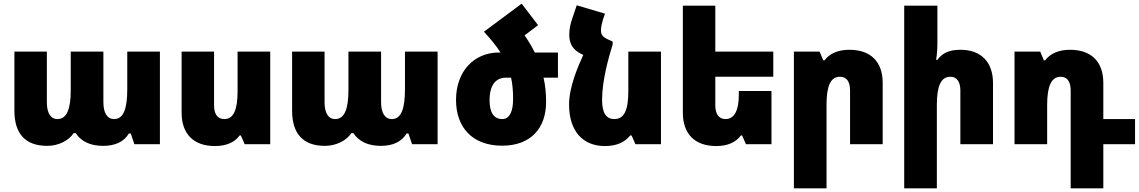

<svg xmlns="http://www.w3.org/2000/svg" viewBox="-20 -791 6249 1053"><path d="M239 9C299 9 357 -19 384 -61H395C424 -17 473 9 546 9C610 9 660 -13 687 -59H697L717 0H857V-508H678V-303C678 -195 658 -138 606 -138C568 -138 547 -172 547 -230V-508H368V-297C368 -194 347 -138 295 -138C257 -138 237 -172 237 -230V-508H59V-184C59 -58 119 9 239 9Z M1462 -508H1283V-292C1283 -190 1262 -138 1210 -138C1173 -138 1154 -166 1154 -212V-508H976V-173C976 -57 1041 10 1159 10C1220 10 1267 -10 1294 -48H1301L1322 0H1462Z M1762 9C1822 9 1880 -19 1907 -61H1918C1947 -17 1996 9 2069 9C2133 9 2183 -13 2210 -59H2220L2240 0H2380V-508H2201V-303C2201 -195 2181 -138 2129 -138C2091 -138 2070 -172 2070 -230V-508H1891V-297C1891 -194 1870 -138 1818 -138C1780 -138 1760 -172 1760 -230V-508H1582V-184C1582 -58 1642 9 1762 9Z M2634 -617C2671 -577 2701 -541 2725 -503H2716C2580 -503 2481 -400 2481 -243C2481 -94 2569 8 2734 8C2892 8 2975 -89 2975 -232C2975 -277 2971 -322 2961 -365H3040V-503H2913C2897 -535 2879 -566 2857 -597L2931 -653L2841 -771ZM2755 -365H2783C2791 -329 2794 -291 2794 -247C2794 -181 2775 -138 2735 -138C2690 -138 2665 -171 2665 -241C2665 -325 2699 -365 2755 -365Z M3340 -563 3325 -570C3283 -588 3276 -600 3276 -627C3276 -645 3282 -665 3287 -684L3298 -716L3143 -762L3119 -691C3110 -665 3102 -636 3102 -600C3102 -550 3123 -517 3168 -495L3179 -490C3151 -428 3101 -317 3101 -217C3101 -73 3176 10 3297 10C3361 10 3406 -10 3436 -48H3444L3465 0H3605V-508H3426V-292C3426 -183 3402 -138 3349 -138C3307 -138 3282 -168 3282 -243C3282 -350 3318 -476 3340 -547Z M4211 -292H4032V-272C4032 -192 4011 -138 3959 -138C3922 -138 3903 -166 3903 -213V-370H4221V-508H3903V-760H3725V-173C3725 -57 3790 10 3908 10C3969 10 4016 -10 4043 -48H4050L4071 0H4211Z M4334 242H4513V-216C4513 -318 4534 -370 4587 -370C4624 -370 4642 -342 4642 -295V0H4821V-336C4821 -452 4756 -518 4638 -518C4577 -518 4530 -498 4502 -460H4495L4475 -508H4334Z M5121 -760H4939V242H5118V-216C5118 -318 5140 -370 5192 -370C5228 -370 5247 -342 5247 -295V0H5426V-336C5426 -452 5359 -518 5248 -518C5186 -518 5148 -500 5121 -463H5114C5119 -492 5121 -525 5121 -554Z M5852 242H6031V0H6205V-138H6031V-336C6031 -452 5966 -518 5848 -518C5788 -518 5740 -498 5712 -460H5705L5685 -508H5544V0H5723V-216C5723 -318 5746 -370 5797 -370C5834 -370 5852 -342 5852 -295Z"/></svg>

Font: Noto Sans Armenian SemiCondensed Black
Style: Regular
Weight: 900
Width: 4
Designer: Monotype Design Team
Foundry: Monotype Imaging Inc.
Version: Version 2.008